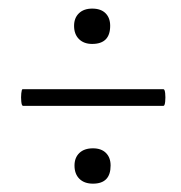

<svg xmlns="http://www.w3.org/2000/svg" viewBox="-20 -421 426 451"><path d="M34 -172.4Q31 -172.4 30 -182.4Q29 -192.4 30 -201.9Q31 -211.4 33 -211.4H364Q367 -211.4 368 -201.9Q369 -192.4 368 -182.4Q367 -172.4 364 -172.4ZM198.4 10.4Q178 10.4 166.5 -1Q155 -12.4 155 -32.1Q155 -50.7 166.5 -61.7Q178 -72.6 198.4 -72.6Q218 -72.6 228.9 -61.7Q239.8 -50.8 239.8 -32.2Q239.8 10.4 198.4 10.4ZM196.5 -317.8Q177 -317.8 165.5 -329.2Q154 -340.6 154 -360.3Q154 -378.9 165.5 -389.9Q176.9 -400.8 196.6 -400.8Q217 -400.8 227.9 -389.9Q238.8 -379 238.8 -360.4Q238.8 -317.8 196.5 -317.8Z"/></svg>

Font: Cormorant Garamond Light
Style: Italic
Weight: 300
Italic angle: -10°
Designer: Christian Thalmann (Catharsis Fonts)
Foundry: Catharsis Fonts
Version: Version 4.001